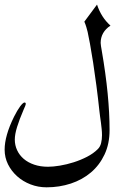

<svg xmlns="http://www.w3.org/2000/svg" viewBox="-20 -719 585 829"><path d="M457 -608.4Q436.5 -595.2 425.5 -576.2Q414.6 -557.1 414.6 -533.7Q414.6 -528.3 416 -520Q417.5 -511.7 419.4 -500Q436.5 -400.9 444.8 -315.7Q453.1 -230.5 453.1 -157.2Q453.1 -98.1 431.4 -52Q409.7 -5.9 372.6 25.6Q335.4 57.1 285.9 73.5Q236.3 89.8 181.2 89.8Q144.5 89.8 111.8 77.1Q79.1 64.5 54.2 42.2Q29.3 20 14.6 -9.5Q0 -39.1 0 -72.8Q0 -102.5 10 -137.9Q20 -173.3 40.5 -214.8Q54.7 -243.2 67.1 -259.8Q79.6 -276.4 85.9 -276.4Q91.3 -276.4 91.3 -270Q91.3 -265.6 82 -245.6Q63.5 -202.6 53.7 -170.7Q43.9 -138.7 43.9 -116.7Q43.9 -91.8 54 -70.3Q64 -48.8 82.5 -33Q101.1 -17.1 127.7 -8.1Q154.3 1 187.5 1Q209.5 1 238.8 -3.9Q268.1 -8.8 298.1 -18.3Q328.1 -27.8 355.7 -42Q383.3 -56.2 402.3 -75.2Q412.6 -85.4 416.5 -101.1Q420.4 -116.7 420.4 -135.3Q420.4 -148.4 418.9 -162.4Q417.5 -176.3 415.8 -189.7Q414.1 -203.1 412.1 -216.1Q410.2 -229 409.2 -239.7Q403.3 -295.9 396.2 -349.6Q389.2 -403.3 382.1 -449Q375 -494.6 368.7 -529.1Q362.3 -563.5 358.4 -581.1Q356 -590.8 352.8 -601.8Q349.6 -612.8 344.2 -625.5L398.9 -699.2Q417 -644 457 -608.4Z"/></svg>

Font: HM XNiloofar
Style: Regular
Weight: 400
Designer: Hossein Movahhedian
Version: Version 2.8, 2015